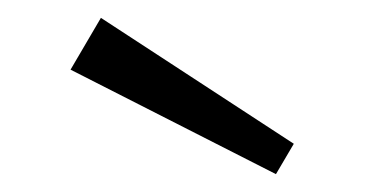

<svg xmlns="http://www.w3.org/2000/svg" viewBox="-20 -762 428 215"><path d="M289 -567 59 -684 93 -742 309 -601Z"/></svg>

Font: Didact Gothic
Style: Regular
Weight: 400
Designer: Daniel Johnson
Foundry: Daniel Johnson
Version: Version 2.101;PS 002.101;hotconv 1.0.88;makeotf.lib2.5.64775